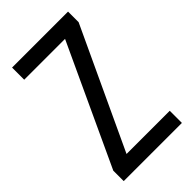

<svg xmlns="http://www.w3.org/2000/svg" viewBox="-219 -788 861 861"><g transform="rotate(-45 212.0 -357.0)"><path d="M399 0V-77H125L391 -647V-714H36V-637H295L30 -66V0Z"/></g></svg>

Font: Noto Sans Gujarati Condensed
Style: Regular
Weight: 400
Width: 3
Designer: Jelle Bosma - Monotype Design Team, Universal Thirst
Foundry: Monotype Imaging Inc.
Version: Version 2.106